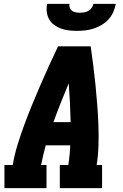

<svg xmlns="http://www.w3.org/2000/svg" viewBox="-20 -975 640 995"><path d="M3 0V-120H46Q55 -173 71 -225Q87 -277 106 -328.5Q125 -380 146 -431Q167 -482 189 -533Q211 -584 234 -634.5Q257 -685 281 -735H450Q457 -685 463.5 -634.5Q470 -584 475 -533Q480 -482 484 -431Q488 -380 490 -328.5Q492 -277 490.5 -224.5Q489 -172 481 -120H509V0H290V-120H334Q338 -145 340.5 -170.5Q343 -196 344 -222H217Q210 -196 204 -170.5Q198 -145 193 -120H221V0ZM346 -342Q345 -392 342.5 -442.5Q340 -493 336 -543Q315 -493 295 -442.5Q275 -392 257 -342ZM379 -815Q358 -815 336.5 -817.5Q315 -820 296 -827Q277 -834 261 -845.5Q245 -857 235 -874.5Q225 -892 222.5 -913Q220 -934 224 -955H340Q338 -944 342 -934Q346 -924 354 -918.5Q362 -913 373 -911Q384 -909 394 -909Q405 -909 416.5 -911Q428 -913 438 -918.5Q448 -924 455 -934Q462 -944 464 -955H580Q576 -933 567 -912.5Q558 -892 542.5 -875Q527 -858 507 -846Q487 -834 465.5 -827Q444 -820 422 -817.5Q400 -815 379 -815Z"/></svg>

Font: Iosevka Curly Slab HvExObl
Style: Regular
Weight: 900
Width: 7
Italic angle: -9°
Monospace: yes
Designer: Belleve Invis
Foundry: Belleve Invis
Version: Version 11.1.0; ttfautohint (v1.8.3)